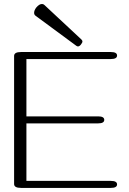

<svg xmlns="http://www.w3.org/2000/svg" viewBox="-20 -917 628 937"><path d="M521 0H82.5Q48.8 0 48.8 -19V-644Q48.8 -663.1 82.5 -663.1H521Q551.3 -663.1 551.3 -646Q551.3 -628.9 521 -628.9H108.9V-349.1H459Q488.8 -349.1 488.8 -332Q488.8 -314.9 459 -314.9H108.9V-34.2H521Q551.3 -34.2 551.3 -17.1Q551.3 0 521 0ZM360.4 -690.4Q356.9 -690.4 352.5 -693.4L153.3 -840.3Q146.5 -845.2 146.5 -854.5Q146.5 -866.2 156.7 -879.9Q170.9 -897.5 185.1 -897.5Q191.9 -897.5 196.8 -892.6L377.9 -723.6Q382.3 -719.2 382.3 -714.8Q382.3 -709 375 -699.7Q367.7 -690.4 360.4 -690.4Z"/></svg>

Font: Gayathri Thin
Style: Regular
Weight: 100
Designer: Binoy Dominic <binoy.domenic@gmail.com>
Foundry: SMC
Version: Version 1.000